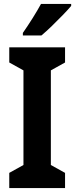

<svg xmlns="http://www.w3.org/2000/svg" viewBox="-20 -954 381 974"><path d="M310 0H27V-77L99 -117V-597L27 -637V-714H310V-637L238 -597V-117L310 -77ZM341 -924Q326 -906 299.5 -878.5Q273 -851 243.5 -822.5Q214 -794 190 -774H96V-787Q121 -823 145.5 -862Q170 -901 188 -934H341Z"/></svg>

Font: Noto Sans Gujarati Condensed
Style: Bold
Weight: 700
Width: 3
Designer: Jelle Bosma - Monotype Design Team, Universal Thirst
Foundry: Monotype Imaging Inc.
Version: Version 2.106; ttfautohint (v1.8.4.7-5d5b)